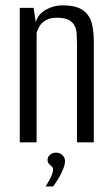

<svg xmlns="http://www.w3.org/2000/svg" viewBox="-20 -524 410 707"><path d="M52.8 0V-495H103.9L111.6 -442.3Q119.9 -471.8 148.8 -488.1Q177.7 -504.3 209 -504.3Q261.6 -504.3 286.3 -485.7Q311 -467.2 318.2 -437.5Q325.4 -407.7 325.4 -372.6V0H263.4V-364.4Q263.4 -382.1 262.4 -398.9Q261.4 -415.6 254.8 -429.1Q248.2 -442.6 233.1 -450.6Q218 -458.7 189.5 -458.7Q164 -458.7 148.3 -449.3Q132.7 -439.9 125.5 -427.3Q118.2 -414.7 114.8 -403.7V0ZM148.2 162.6Q159.5 144.3 167.5 127.8Q175.4 111.3 175.4 100Q175.4 93.4 170.5 89.2Q165.5 85 160.4 79.5Q155.2 74.1 155.2 64.1Q155.2 53.9 164.2 46Q173.1 38.1 186.2 38.1Q200.9 38.1 210.2 47.6Q219.4 57 219.4 69.6Q219.4 81.1 212.7 97.9Q206 114.7 196.2 131.7Q186.3 148.7 175.3 162.6Z"/></svg>

Font: Alumni Sans SC Thin
Style: Regular
Weight: 100
Designer: Robert E. Leuschke
Foundry: Robert E. Leuschke
Version: Version 1.018